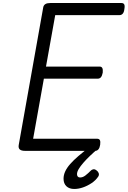

<svg xmlns="http://www.w3.org/2000/svg" viewBox="-20 -997 844 1269"><path d="M145 0Q121 0 110.5 -9.5Q100 -19 104 -40L266 -950Q269 -963 280 -970Q291 -977 312 -977H783Q796 -977 801 -968Q806 -959 802 -937Q800 -917 791.5 -907Q783 -897 770 -897H345L284 -557H638Q651 -557 656 -547.5Q661 -538 659 -517Q655 -496 647 -486.5Q639 -477 626 -477H270L199 -80H622Q635 -80 640 -71Q645 -62 642 -40Q639 -20 630.5 -10Q622 0 610 0ZM471 252Q438 252 419 234Q400 216 400 184Q400 160 411 136Q422 112 444 87Q466 62 498 34.5Q530 7 570 -25L631 -23V-17Q601 8 575 33Q549 58 530 80Q511 102 500 120.5Q489 139 489 154Q489 164 494 170Q499 176 509 176Q527 176 543.5 163.5Q560 151 582 129Q587 124 597 122Q607 120 619 130Q629 137 632.5 148Q636 159 630 169Q613 195 585 213.5Q557 232 527.5 242Q498 252 471 252Z"/></svg>

Font: Playwrite DE VA
Style: Regular
Weight: 400
Designer: Veronika Burian, José Scaglione
Foundry: TypeTogether
Version: Version 1.002